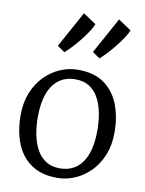

<svg xmlns="http://www.w3.org/2000/svg" viewBox="-95 -935 765 1013"><g transform="rotate(10 287.5 -429.0)"><path d="M35.5 -281Q35.5 -349.5 57.2 -403Q79 -456.5 116 -493.8Q153 -531 198.8 -550.5Q244.5 -570 292.5 -570Q382 -570 436.2 -529.8Q490.5 -489.5 515 -423Q539.5 -356.5 539.5 -278Q539.5 -210 517.8 -156.2Q496 -102.5 459 -65.2Q422 -28 376.2 -8.5Q330.5 11 282.5 11Q215.5 11 168.2 -12.2Q121 -35.5 91.8 -76Q62.5 -116.5 49 -169.2Q35.5 -222 35.5 -281ZM287.5 -41Q338 -41 374 -67Q410 -93 429.2 -144.5Q448.5 -196 448.5 -272Q448.5 -321.5 439.8 -366Q431 -410.5 412.2 -444.8Q393.5 -479 363 -498.5Q332.5 -518 288.5 -518Q237.5 -518 201.2 -492Q165 -466 145.8 -414.8Q126.5 -363.5 126.5 -287Q126.5 -237 135.5 -192.5Q144.5 -148 163.5 -113.8Q182.5 -79.5 213.2 -60.2Q244 -41 287.5 -41ZM392.5 -649 353.5 -676 459.5 -869 529 -822.5Q522 -804 505.2 -779Q488.5 -754 467.8 -728.2Q447 -702.5 427 -681.5Q407 -660.5 393.5 -649ZM204.5 -649 165.5 -676 271.5 -869 341 -822.5Q334 -804 317.2 -779Q300.5 -754 279.8 -728.2Q259 -702.5 239 -681.5Q219 -660.5 205.5 -649Z"/></g></svg>

Font: Merriweather Light
Style: Regular
Weight: 300
Version: Version 2.100